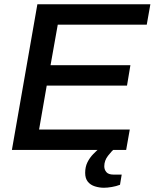

<svg xmlns="http://www.w3.org/2000/svg" viewBox="-20 -706 728 904"><path d="M36 0 156 -686H688L671 -590H252L218 -399H594L578 -303H200L164 -96H591L574 0ZM469 178Q448 178 427 171.5Q406 165 393.5 149.5Q381 134 381 108Q381 80 391.5 58.5Q402 37 419 19.5Q436 2 453 -12H522L521 -8Q506 5 488.5 27.5Q471 50 471 77Q471 93 481 104.5Q491 116 514 116H553L545 164Q527 171 506 174.5Q485 178 469 178Z"/></svg>

Font: Archivo SemiBold Medium
Style: Italic
Weight: 500
Italic angle: -10°
Version: Version 2.001